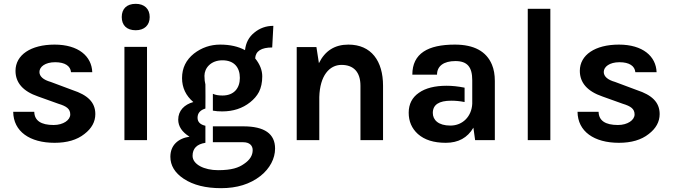

<svg xmlns="http://www.w3.org/2000/svg" viewBox="-20 -732 3515 1003"><path d="M49 -148C50 -45 136 14 265 14C330 14 382 -1 421 -32C459 -61 478 -96 478 -136C478 -199 436 -236 360 -261L245 -304C206 -315 186 -333 186 -356C186 -383 216 -407 268 -407C320 -407 348 -387 351 -355H462C459 -438 390 -499 265 -499C141 -499 61 -445 61 -362C61 -300 100 -255 179 -228L285 -190C328 -177 347 -163 347 -134C347 -105 311 -79 260 -79C194 -79 160 -102 159 -148Z M630 0H748V-487H630ZM616 -643C616 -600 642 -574 689 -574C734 -574 762 -600 762 -643C762 -686 734 -712 689 -712C642 -712 616 -686 616 -643Z M1092 11H1251C1283 11 1300 28 1300 52C1300 80 1285 104 1255 124C1227 144 1191 157 1119 157C1047 157 986 127 986 82C986 44 1008 21 1053 14C1053 14 1053 -74 1053 -75C1026 -81 1012 -95 1012 -117C1012 -141 1026 -157 1053 -165C1054 -165 1053 -291 1053 -291C1050 -302 1048 -317 1048 -336C1048 -376 1081 -417 1142 -417C1203 -417 1233 -380 1233 -325C1233 -272 1203 -233 1142 -233C1121 -233 1105 -236 1092 -242C1092 -242 1092 -154 1092 -154C1107 -151 1124 -150 1141 -150C1198 -150 1247 -166 1287 -198C1306 -213 1322 -231 1333 -252C1344 -274 1350 -301 1350 -333C1350 -365 1338 -396 1313 -427C1315 -465 1345 -484 1402 -484L1408 -597C1370 -597 1337 -585 1309 -562C1280 -539 1264 -508 1260 -470C1225 -489 1182 -499 1130 -499C1079 -499 1033 -483 993 -452C952 -419 931 -377 931 -324C931 -274 951 -232 990 -199C943 -186 911 -154 911 -107C911 -72 931 -42 970 -18C910 -9 870 27 870 87C870 132 893 171 940 202C990 235 1055 251 1135 251C1218 251 1286 230 1341 187C1390 148 1417 96 1417 44C1417 -33 1362 -72 1251 -72H1092Z M1633 -486H1530V0H1648V-225C1651 -337 1701 -393 1764 -393C1827 -393 1863 -356 1863 -284V0H1981V-284C1981 -413 1920 -499 1800 -499C1729 -499 1678 -467 1646 -402Z M2447 -190C2444 -125 2398 -76 2333 -76C2269 -76 2241 -106 2241 -142C2241 -185 2273 -206 2337 -206C2359 -206 2382 -204 2407 -199C2407 -199 2407 -274 2407 -274C2372 -281 2341 -284 2313 -284C2252 -284 2203 -272 2168 -247C2133 -223 2115 -188 2115 -143C2115 -98 2131 -61 2163 -32C2198 -1 2246 14 2309 14C2374 14 2422 -12 2453 -65L2462 0H2565V-309C2565 -342 2560 -370 2550 -394C2521 -464 2456 -499 2356 -499C2216 -499 2134 -453 2134 -342H2263C2263 -387 2298 -413 2359 -413C2422 -413 2447 -381 2447 -313V-265C2447 -265 2447 -190 2447 -190Z M2737 0H2855V-686H2737Z M2997 -148C2998 -45 3084 14 3213 14C3278 14 3330 -1 3369 -32C3407 -61 3426 -96 3426 -136C3426 -199 3384 -236 3308 -261L3193 -304C3154 -315 3134 -333 3134 -356C3134 -383 3164 -407 3216 -407C3268 -407 3296 -387 3299 -355H3410C3407 -438 3338 -499 3213 -499C3089 -499 3009 -445 3009 -362C3009 -300 3048 -255 3127 -228L3233 -190C3276 -177 3295 -163 3295 -134C3295 -105 3259 -79 3208 -79C3142 -79 3108 -102 3107 -148Z"/></svg>

Font: Karla
Style: Bold Stencil
Weight: 400
Designer: Jonathan Pinhorn
Version: Version 1.000